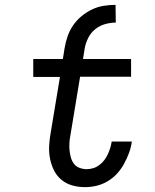

<svg xmlns="http://www.w3.org/2000/svg" viewBox="-20 -763 640 791"><path d="M246 -564Q250 -588 258 -612Q266 -636 280.5 -657.5Q295 -679 315.5 -696Q336 -713 359 -724Q382 -735 407 -739Q432 -743 456 -743L457 -670Q435 -670 412.5 -663.5Q390 -657 372 -642.5Q354 -628 343.5 -607Q333 -586 329 -564ZM330 8Q303 8 278 1Q253 -6 233.5 -22Q214 -38 202.5 -61Q191 -84 186 -110Q181 -136 182.5 -163Q184 -190 189 -217L227 -446H117V-520H239L246 -564H329L322 -520H520V-447H310L270 -205Q267 -190 266 -174.5Q265 -159 266.5 -143.5Q268 -128 272 -114Q276 -100 284.5 -88.5Q293 -77 307.5 -71.5Q322 -66 337 -66Q350 -66 363.5 -70Q377 -74 388.5 -82.5Q400 -91 409 -102.5Q418 -114 424 -127Q430 -140 434 -153Q438 -166 440 -179L441 -180H524L523 -179Q520 -156 511.5 -133Q503 -110 491 -88Q479 -66 462 -47.5Q445 -29 423 -16Q401 -3 377 2.5Q353 8 330 8Z"/></svg>

Font: Iosevka Extended Oblique
Style: Regular
Weight: 400
Width: 7
Italic angle: -9°
Monospace: yes
Designer: Belleve Invis
Foundry: Belleve Invis
Version: Version 32.0.1; ttfautohint (v1.8.4)